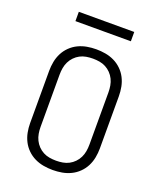

<svg xmlns="http://www.w3.org/2000/svg" viewBox="-165 -1014 930 1123"><g transform="rotate(20 300.0 -453.0)"><path d="M300 8Q271 8 242.5 3Q214 -2 188 -14.5Q162 -27 141 -47.5Q120 -68 107 -93.5Q94 -119 88.5 -147.5Q83 -176 83 -205V-530Q83 -559 88.5 -587.5Q94 -616 107 -641.5Q120 -667 141 -687.5Q162 -708 188 -720.5Q214 -733 242.5 -738Q271 -743 300 -743Q329 -743 357.5 -738Q386 -733 412 -720.5Q438 -708 459 -687.5Q480 -667 493 -641.5Q506 -616 511.5 -587.5Q517 -559 517 -530V-205Q517 -176 511.5 -147.5Q506 -119 493 -93.5Q480 -68 459 -47.5Q438 -27 412 -14.5Q386 -2 357.5 3Q329 8 300 8ZM300 -50Q321 -50 341.5 -53.5Q362 -57 380 -66.5Q398 -76 412.5 -91Q427 -106 436 -124.5Q445 -143 448.5 -163.5Q452 -184 452 -205V-530Q452 -551 448.5 -571.5Q445 -592 436 -610.5Q427 -629 412.5 -644Q398 -659 380 -668.5Q362 -678 341.5 -681.5Q321 -685 300 -685Q279 -685 258.5 -681.5Q238 -678 220 -668.5Q202 -659 187.5 -644Q173 -629 164 -610.5Q155 -592 151.5 -571.5Q148 -551 148 -530V-205Q148 -184 151.5 -163.5Q155 -143 164 -124.5Q173 -106 187.5 -91Q202 -76 220 -66.5Q238 -57 258.5 -53.5Q279 -50 300 -50ZM128 -856V-914H473V-856Z"/></g></svg>

Font: Iosevka Aile Light
Style: Regular
Weight: 300
Designer: Belleve Invis
Foundry: Belleve Invis
Version: Version 27.3.5; ttfautohint (v1.8.4)